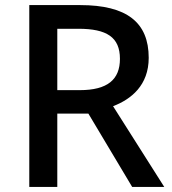

<svg xmlns="http://www.w3.org/2000/svg" viewBox="-20 -734 675 754"><path d="M295 -714H95V0H205V-288H327L499 0H625L424 -317C495 -344 564 -399 564 -507C564 -646 478 -714 295 -714ZM288 -621C399 -621 451 -588 451 -503C451 -422 403 -380 293 -380H205V-621Z"/></svg>

Font: Noto Sans Lisu Medium
Style: Regular
Weight: 500
Designer: Monotype Design Team. David Williams.
Foundry: Monotype Imaging Inc.
Version: Version 2.102